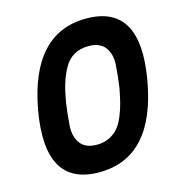

<svg xmlns="http://www.w3.org/2000/svg" viewBox="-107 -823 861 916"><g transform="rotate(-15 323.0 -364.5)"><path d="M66 -365Q132 -727 400 -727Q670 -727 606 -365Q542 -2 272 -2Q2 -2 66 -365ZM468 -365Q477 -427 480 -478.5Q483 -530 458 -563.5Q433 -597 377 -597Q335 -597 304 -579Q273 -561 254 -525.5Q235 -490 224 -453.5Q213 -417 204 -365Q195 -303 192 -251Q189 -199 214 -165.5Q239 -132 295 -132Q329 -132 356 -145Q383 -158 400.5 -178.5Q418 -199 431.5 -231.5Q445 -264 452.5 -293.5Q460 -323 468 -365Z"/></g></svg>

Font: Poppins SemiBold
Style: Italic
Weight: 600
Italic angle: -10°
Designer: Ninad Kale (Devanagari), Jonny Pinhorn (Latin)
Foundry: Indian Type Foundry
Version: Version 3.200;PS 1.000;hotconv 16.6.54;makeotf.lib2.5.65590